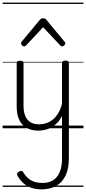

<svg xmlns="http://www.w3.org/2000/svg" viewBox="-20 -976 655 1461"><path d="M270 18Q222 18 185 -1.5Q148 -21 127.5 -61.5Q107 -102 107 -166V-496Q107 -505 113 -509.5Q119 -514 132 -514Q146 -514 152.5 -509.5Q159 -505 159 -496V-171Q159 -127 171.5 -95.5Q184 -64 210 -47Q236 -30 277 -30Q306 -30 333 -39Q360 -48 383 -67Q406 -86 424 -116Q442 -146 452 -187V-496Q452 -506 458.5 -510.5Q465 -515 479 -515Q492 -515 498 -510.5Q504 -506 504 -496V231Q504 308 479 360Q454 412 407.5 438.5Q361 465 297 465Q252 465 217 452.5Q182 440 156.5 416.5Q131 393 114 363Q108 353 110.5 344Q113 335 126 329Q137 323 144.5 324.5Q152 326 157 336Q182 376 216 396Q250 416 304 416Q350 416 383 396Q416 376 434 334.5Q452 293 452 228V-95Q437 -63 415.5 -41Q394 -19 370 -6Q346 7 320.5 12.5Q295 18 270 18ZM163 -623Q155 -623 147.5 -631Q140 -639 140 -647Q140 -649 141 -652Q142 -655 145 -659L283 -825Q288 -831 293.5 -834Q299 -837 308 -837Q317 -837 322.5 -834Q328 -831 333 -825L471 -659Q475 -655 476 -652Q477 -649 477 -647Q477 -639 469 -631Q461 -623 453 -623Q448 -623 444.5 -625.5Q441 -628 437 -632L308 -769L180 -632Q176 -628 172 -625.5Q168 -623 163 -623ZM0 436H615V446H0ZM0 -20H615V0H0ZM0 -505H615V-500H0ZM0 -956H615V-946H0Z"/></svg>

Font: Playwrite HU Guides
Style: Regular
Weight: 400
Designer: Veronika Burian, José Scaglione
Foundry: TypeTogether
Version: Version 1.003